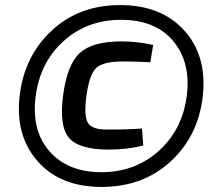

<svg xmlns="http://www.w3.org/2000/svg" viewBox="-20 -723 861 756"><path d="M453 -703Q616 -703 706.5 -602Q797 -501 778 -340Q759 -185 650.5 -86Q542 13 380 13Q216 13 127 -89.5Q38 -192 58 -350Q77 -504 184.5 -603.5Q292 -703 453 -703ZM457 -645Q322 -645 229 -560Q136 -475 120 -340Q104 -207 176 -126Q248 -45 379 -45Q513 -45 606.5 -130Q700 -215 716 -350Q731 -480 661 -562.5Q591 -645 457 -645ZM539 -217 544 -150Q480 -134 409 -134Q290 -134 251 -181Q212 -228 229 -351Q245 -470 295 -515Q345 -560 458 -560Q521 -560 583 -546L572 -478Q507 -481 463 -481Q388 -481 360 -456.5Q332 -432 320 -344Q310 -266 326 -239.5Q342 -213 398 -213Q468 -212 539 -217Z"/></svg>

Font: Exo 2.0 Semi Bold
Style: Italic
Weight: 600
Italic angle: -8°
Designer: Natanael Gama
Version: Version 1.001;PS 001.001;hotconv 1.0.70;makeotf.lib2.5.58329